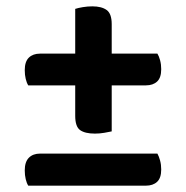

<svg xmlns="http://www.w3.org/2000/svg" viewBox="-20 -585 586 605"><path d="M332 -416H476Q481 -408 484.5 -395Q488 -382 488 -367Q488 -340 475 -328Q462 -316 440 -316H332V-171Q323 -169 308.5 -166.5Q294 -164 279 -164Q248 -164 232.5 -175Q217 -186 217 -220V-316H69Q64 -324 61 -336.5Q58 -349 58 -364Q58 -391 71 -403.5Q84 -416 106 -416H217V-557Q226 -560 241 -562.5Q256 -565 271 -565Q300 -565 316 -553.5Q332 -542 332 -509ZM69 0Q64 -8 61 -20.5Q58 -33 58 -48Q58 -75 71 -88Q84 -101 106 -101H476Q481 -92 484.5 -79Q488 -66 488 -51Q488 -24 475 -12Q462 0 440 0Z"/></svg>

Font: Baloo 2 Latin SemiBold
Style: Regular
Weight: 400
Designer: Sarang Kulkarni and Ek Type
Foundry: Ek Type
Version: Version 1.001